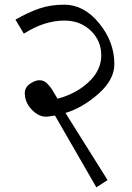

<svg xmlns="http://www.w3.org/2000/svg" viewBox="-20 -692 565 821"><path d="M255 -672Q339 -672 404 -592.5Q469 -513 469 -418Q469 -351 401 -291Q333 -231 260 -209L440 78L392 109L215 -198Q185 -193 177 -193Q144 -193 115 -224Q86 -255 86 -294Q86 -318 108 -333.5Q130 -349 148.5 -349Q167 -349 180.5 -336Q194 -323 202 -310Q210 -297 226 -270Q306 -291 359.5 -341.5Q413 -392 413 -455Q413 -518 368 -561Q323 -604 256 -604Q169 -604 82 -548L46 -608Q100 -639 148 -655.5Q196 -672 255 -672Z"/></svg>

Font: Halant
Style: Regular
Weight: 400
Designer: Hitesh Malaviya (Devanagari), Satya Rajpurohit (Latin)
Foundry: Indian Type Foundry
Version: Version 1.100;PS 1.0;hotconv 1.0.78;makeotf.lib2.5.61930; tt